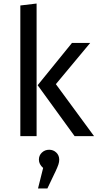

<svg xmlns="http://www.w3.org/2000/svg" viewBox="-20 -770 552 1086"><path d="M490 -527 296 -294 512 0H402L193 -288L387 -527ZM187 -750V0H95V-739ZM258 77Q282 77 298.5 93Q315 109 315 133Q315 146 310.5 160Q306 174 293 202L289 210L248 296H195L224 180Q200 159 200 133Q200 109 217 93Q234 77 258 77Z"/></svg>

Font: Firava
Style: Regular
Weight: 400
Designer: Carrois Corporate & Edenspiekermann AG
Foundry: Greg Finn Gibson
Version: Version 5.000